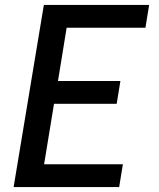

<svg xmlns="http://www.w3.org/2000/svg" viewBox="-20 -755 640 775"><path d="M35 0 157 -735H582L567 -643H249L214 -428H466L451 -336H198L158 -92H476L461 0Z"/></svg>

Font: Iosevka Curly SmBdEx
Style: Italic
Weight: 600
Width: 7
Italic angle: -9°
Monospace: yes
Designer: Belleve Invis
Foundry: Belleve Invis
Version: Version 11.1.0; ttfautohint (v1.8.3)